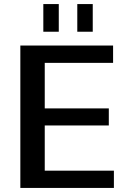

<svg xmlns="http://www.w3.org/2000/svg" viewBox="-20 -924 625 944"><path d="M173 -85H540V0H80V-700H536V-615H173L200 -680V-346L173 -391H515V-307H173L200 -352V-20ZM269 -904V-768H193V-904ZM436 -904V-768H360V-904Z"/></svg>

Font: Pathway Extreme 72pt SemiBold
Style: Regular
Weight: 600
Designer: Eduardo Rodriguez Tunni
Foundry: Eduardo Rodriguez Tunni
Version: Version 1.001;gftools[0.9.26]